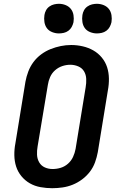

<svg xmlns="http://www.w3.org/2000/svg" viewBox="-20 -983 640 1011"><path d="M255 8Q224 8 193.5 2.5Q163 -3 137.5 -17.5Q112 -32 93 -55Q74 -78 65 -106Q56 -134 55.5 -165.5Q55 -197 61 -228L114 -553Q119 -580 129 -606.5Q139 -633 156 -656Q173 -679 196.5 -696.5Q220 -714 246.5 -724.5Q273 -735 300 -740.5Q327 -746 355 -746Q386 -746 416 -739Q446 -732 471.5 -717.5Q497 -703 516 -680Q535 -657 544 -629Q553 -601 553.5 -569.5Q554 -538 548 -507L495 -182Q490 -155 480.5 -128.5Q471 -102 453.5 -79Q436 -56 412.5 -38.5Q389 -21 363 -10.5Q337 0 309.5 4Q282 8 255 8ZM257 -93Q279 -93 300 -99.5Q321 -106 338 -121Q355 -136 364.5 -156.5Q374 -177 378 -199L431 -523Q435 -545 434 -567.5Q433 -590 422.5 -607.5Q412 -625 392 -633.5Q372 -642 350 -642Q329 -642 308 -635Q287 -628 270 -613Q253 -598 244 -577.5Q235 -557 232 -536L178 -212Q174 -190 175 -168Q176 -146 186.5 -128Q197 -110 216 -101.5Q235 -93 257 -93ZM490 -807Q472 -807 454.5 -814Q437 -821 427 -834.5Q417 -848 414 -866.5Q411 -885 414 -904Q416 -917 422.5 -929Q429 -941 440.5 -949Q452 -957 465 -960Q478 -963 490 -963Q509 -963 526 -956Q543 -949 553.5 -935.5Q564 -922 567 -903.5Q570 -885 567 -866Q564 -853 557.5 -841Q551 -829 540 -821Q529 -813 516 -810Q503 -807 490 -807ZM290 -807Q272 -807 254.5 -814Q237 -821 227 -834.5Q217 -848 214 -866.5Q211 -885 214 -904Q216 -917 222.5 -929Q229 -941 240.5 -949Q252 -957 265 -960Q278 -963 290 -963Q309 -963 326 -956Q343 -949 353.5 -935.5Q364 -922 367 -903.5Q370 -885 367 -866Q364 -853 357.5 -841Q351 -829 340 -821Q329 -813 316 -810Q303 -807 290 -807Z"/></svg>

Font: Iosevka Slab Extended
Style: Bold Italic
Weight: 700
Width: 7
Italic angle: -9°
Monospace: yes
Designer: Belleve Invis
Foundry: Belleve Invis
Version: Version 11.1.0; ttfautohint (v1.8.3)